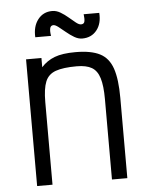

<svg xmlns="http://www.w3.org/2000/svg" viewBox="-57 -887 714 933"><g transform="rotate(-5 300.0 -420.5)"><path d="M86 0V-618H161V-573Q188 -603 226 -617.5Q264 -632 328 -632Q404 -632 447 -610Q490 -588 508 -535.5Q526 -483 526 -392V0H451V-392Q451 -457 439.5 -494.5Q428 -532 401.5 -547.5Q375 -563 328 -563Q262 -563 225.5 -550Q189 -537 175 -502.5Q161 -468 161 -403V0ZM367 -695Q348 -695 328.5 -706.5Q309 -718 290.5 -733.5Q272 -749 257 -760.5Q242 -772 233 -772Q219 -772 216 -757.5Q213 -743 217 -721H140Q137 -774 163 -807.5Q189 -841 233 -841Q253 -841 272.5 -829.5Q292 -818 310 -802.5Q328 -787 342.5 -775.5Q357 -764 367 -764Q382 -764 384.5 -777Q387 -790 384 -812H460Q464 -760 438 -727.5Q412 -695 367 -695Z"/></g></svg>

Font: Victor Mono Thin
Style: Regular
Weight: 400
Monospace: yes
Version: Version 1.561;gftools[0.9.30]